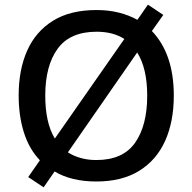

<svg xmlns="http://www.w3.org/2000/svg" viewBox="-20 -768 825 823"><path d="M725 -358Q725 -247 688 -164.5Q651 -82 577 -36Q503 10 393 10Q286 10 214 -33L167 35L101 -9L151 -81Q105 -129 82.5 -200Q60 -271 60 -359Q60 -469 96.5 -551Q133 -633 207 -679Q281 -725 394 -725Q445 -725 489 -714Q533 -703 569 -683L614 -748L680 -704L631 -635Q725 -537 725 -358ZM174 -358Q174 -301 184 -255Q194 -209 215 -174L513 -601Q465 -632 394 -632Q280 -632 227 -559Q174 -486 174 -358ZM611 -358Q611 -475 568 -543L271 -115Q294 -100 325 -91Q356 -82 393 -82Q507 -82 559 -156Q611 -230 611 -358Z"/></svg>

Font: Noto Sans Gurmukhi UI Medium
Style: Regular
Weight: 500
Designer: Jelle Bosma - Monotype Design Team
Foundry: Monotype Imaging Inc.
Version: Version 2.004; ttfautohint (v1.8.4.7-5d5b)